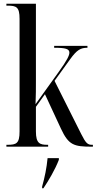

<svg xmlns="http://www.w3.org/2000/svg" viewBox="-20 -780 514 1021"><path d="M14 0H236V-10H232C192 -10 171 -17 171 -81V-212L219 -279L304 -96C345 -8 373 0 469 0H474V-10H469C446 -10 436 -19 412 -67L270 -350L353 -465C389 -515 409 -526 445 -526V-536H268V-526C329 -526 349 -520 349 -500C349 -486 338 -461 291 -396L169 -226C171 -264 171 -319 171 -354V-760H14V-750H20C67 -750 84 -743 84 -680V-81C84 -17 67 -10 20 -10H14ZM204 212V221H211C238 181 272 124 293 70V61H233C228 114 218 162 204 212Z"/></svg>

Font: Noto Serif Display ExtraCondensed
Style: Regular
Weight: 400
Width: 2
Designer: Monotype Design Team
Foundry: Monotype Imaging Inc.
Version: Version 2.009